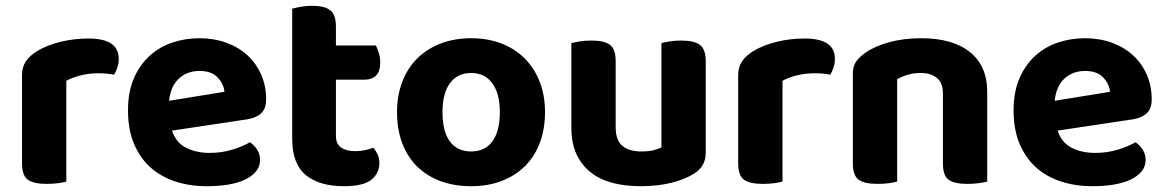

<svg xmlns="http://www.w3.org/2000/svg" viewBox="-20 -628 4029 663"><path d="M209 -1Q199 2 181 4.5Q163 7 141 7Q96 7 76 -7.5Q56 -22 56 -64V-369Q56 -397 70 -417Q84 -437 109 -452Q142 -472 188.5 -483.5Q235 -495 286 -495Q390 -495 390 -425Q390 -408 385 -394Q380 -380 374 -370Q351 -375 318 -375Q289 -375 260 -368Q231 -361 209 -349Z M574 -177Q588 -135 623 -117.5Q658 -100 704 -100Q746 -100 783 -111.5Q820 -123 843 -137Q858 -127 868 -111Q878 -95 878 -76Q878 -53 864 -36Q850 -19 825.5 -7.5Q801 4 767.5 9.5Q734 15 694 15Q635 15 585 -1.5Q535 -18 499 -50.5Q463 -83 442.5 -132Q422 -181 422 -247Q422 -311 442.5 -358Q463 -405 497.5 -436Q532 -467 576.5 -481.5Q621 -496 668 -496Q719 -496 761.5 -480.5Q804 -465 834.5 -437Q865 -409 882 -370Q899 -331 899 -285Q899 -253 882 -237Q865 -221 834 -216ZM669 -383Q626 -383 597.5 -356.5Q569 -330 564 -280L755 -311Q753 -337 732 -360Q711 -383 669 -383Z M1140 -159Q1140 -131 1158 -118.5Q1176 -106 1208 -106Q1223 -106 1240 -109.5Q1257 -113 1269 -118Q1278 -108 1284 -95Q1290 -82 1290 -65Q1290 -30 1262.5 -7.5Q1235 15 1167 15Q1083 15 1036 -23.5Q989 -62 989 -149V-598Q1000 -601 1018 -604.5Q1036 -608 1057 -608Q1101 -608 1120.5 -592.5Q1140 -577 1140 -536V-471H1278Q1283 -461 1288 -445.5Q1293 -430 1293 -413Q1293 -381 1278.5 -367Q1264 -353 1241 -353H1140V-159Z M1862 -241Q1862 -182 1844 -134.5Q1826 -87 1792.5 -54Q1759 -21 1712 -3Q1665 15 1607 15Q1549 15 1501.5 -2.5Q1454 -20 1420.5 -53Q1387 -86 1369 -133.5Q1351 -181 1351 -241Q1351 -299 1369.5 -346.5Q1388 -394 1421.5 -427Q1455 -460 1502.5 -478Q1550 -496 1607 -496Q1664 -496 1711 -478Q1758 -460 1791.5 -426.5Q1825 -393 1843.5 -346Q1862 -299 1862 -241ZM1607 -376Q1560 -376 1534 -341Q1508 -306 1508 -241Q1508 -174 1533.5 -139.5Q1559 -105 1607 -105Q1655 -105 1680.5 -140Q1706 -175 1706 -241Q1706 -305 1680 -340.5Q1654 -376 1607 -376Z M2417 -100Q2417 -53 2376 -28Q2344 -8 2297 3.5Q2250 15 2193 15Q2139 15 2095 3.5Q2051 -8 2019.5 -33Q1988 -58 1970.5 -96Q1953 -134 1953 -188V-479Q1964 -482 1982 -485Q2000 -488 2022 -488Q2067 -488 2086.5 -473Q2106 -458 2106 -416V-189Q2106 -144 2129 -124.5Q2152 -105 2194 -105Q2220 -105 2237.5 -109.5Q2255 -114 2264 -119V-479Q2274 -482 2292 -485Q2310 -488 2332 -488Q2377 -488 2397 -473Q2417 -458 2417 -416V-100Z M2682 -1Q2672 2 2654 4.5Q2636 7 2614 7Q2569 7 2549 -7.5Q2529 -22 2529 -64V-369Q2529 -397 2543 -417Q2557 -437 2582 -452Q2615 -472 2661.5 -483.5Q2708 -495 2759 -495Q2863 -495 2863 -425Q2863 -408 2858 -394Q2853 -380 2847 -370Q2824 -375 2791 -375Q2762 -375 2733 -368Q2704 -361 2682 -349Z M3236 -307Q3236 -342 3215 -359Q3194 -376 3159 -376Q3135 -376 3115 -370Q3095 -364 3078 -355V-1Q3068 2 3050 4.5Q3032 7 3010 7Q2965 7 2945 -7.5Q2925 -22 2925 -64V-373Q2925 -399 2936 -415Q2947 -431 2967 -445Q2999 -468 3049.5 -482Q3100 -496 3161 -496Q3270 -496 3329.5 -448Q3389 -400 3389 -311V-1Q3378 2 3360 4.5Q3342 7 3320 7Q3275 7 3255.5 -7.5Q3236 -22 3236 -64V-307Z M3632 -177Q3646 -135 3681 -117.5Q3716 -100 3762 -100Q3804 -100 3841 -111.5Q3878 -123 3901 -137Q3916 -127 3926 -111Q3936 -95 3936 -76Q3936 -53 3922 -36Q3908 -19 3883.5 -7.5Q3859 4 3825.5 9.5Q3792 15 3752 15Q3693 15 3643 -1.5Q3593 -18 3557 -50.5Q3521 -83 3500.5 -132Q3480 -181 3480 -247Q3480 -311 3500.5 -358Q3521 -405 3555.5 -436Q3590 -467 3634.5 -481.5Q3679 -496 3726 -496Q3777 -496 3819.5 -480.5Q3862 -465 3892.5 -437Q3923 -409 3940 -370Q3957 -331 3957 -285Q3957 -253 3940 -237Q3923 -221 3892 -216ZM3727 -383Q3684 -383 3655.5 -356.5Q3627 -330 3622 -280L3813 -311Q3811 -337 3790 -360Q3769 -383 3727 -383Z"/></svg>

Font: Baloo Tammudu 2
Style: Bold
Weight: 700
Designer: Maithili Shingre, Omkar Shende and Ek Type
Foundry: Ek Type
Version: Version 1.640;hotconv 1.0.111;makeotfexe 2.5.65597; ttfautoh